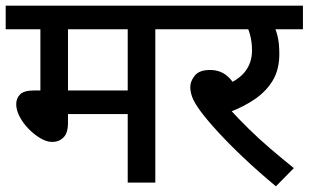

<svg xmlns="http://www.w3.org/2000/svg" viewBox="-20 -642 1085 675"><path d="M526 -539V0H429V-241H219V-210Q219 -174 203 -158.5Q187 -143 164 -143Q144 -143 122 -156Q100 -169 80.5 -189Q61 -209 49 -232Q37 -255 37 -276Q37 -296 50.5 -310Q64 -324 101 -324H122V-539H0V-622H626V-539ZM429 -539H219V-324H429Z M914 -539 937 -562Q948 -545 955 -518.5Q962 -492 962 -452Q962 -398 939.5 -360Q917 -322 877.5 -294.5Q838 -267 785 -247L788 -258Q817 -226 853.5 -190Q890 -154 931 -119Q972 -84 1013 -51L950 13Q891 -36 839 -85Q787 -134 747.5 -177Q708 -220 685 -251Q663 -281 656 -300Q649 -319 649 -336Q649 -357 665 -376.5Q681 -396 718 -396Q757 -396 782.5 -371.5Q808 -347 828 -303L763 -339Q816 -358 841 -389.5Q866 -421 866 -465Q866 -495 858.5 -522Q851 -549 840 -561L882 -539H612V-622H1045V-539Z"/></svg>

Font: Noto Sans Devanagari Medium
Style: Regular
Weight: 500
Version: Version 2.003